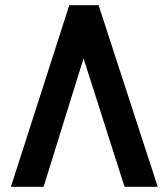

<svg xmlns="http://www.w3.org/2000/svg" viewBox="-20 -720 649 740"><path d="M302 -495 460 0H588L360 -700H247L22 0H148Z"/></svg>

Font: Advent Pro Expanded
Style: Bold
Weight: 700
Width: 7
Designer: VivaRado, Andreas Kalpakidis
Foundry: VivaRado, Andreas Kalpakidis
Version: Version 3.000